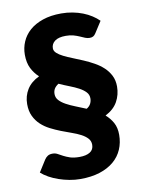

<svg xmlns="http://www.w3.org/2000/svg" viewBox="-88 -797 684 916"><g transform="rotate(-10 253.5 -339.0)"><path d="M417 -614Q411 -604.5 404.2 -600.8Q397.5 -597 387 -597Q376 -597 365 -601.5Q354 -606 341.2 -611.8Q328.5 -617.5 312.5 -622Q296.5 -626.5 276 -626.5Q240 -626.5 222.5 -613Q205 -599.5 205 -578.5Q205 -565.5 216.5 -555Q228 -544.5 247 -535Q266 -525.5 290.2 -516Q314.5 -506.5 340 -495.5Q365.5 -484.5 389.8 -471Q414 -457.5 433 -439.8Q452 -422 463.5 -399Q475 -376 475 -346.5Q475 -306.5 456.5 -273.2Q438 -240 397 -219Q418.5 -200.5 431.8 -176.2Q445 -152 445 -118Q445 -79.5 431 -47Q417 -14.5 389.2 9Q361.5 32.5 320.8 45.5Q280 58.5 227 58.5Q200.5 58.5 174 53.5Q147.5 48.5 122.8 40Q98 31.5 77 19.8Q56 8 41 -5.5L77 -62.5Q83.5 -72.5 92.5 -78.2Q101.5 -84 116 -84Q129.5 -84 140.2 -78Q151 -72 164.2 -65Q177.5 -58 195.2 -52Q213 -46 241 -46Q273.5 -46 291.8 -57.8Q310 -69.5 310 -93Q310 -111.5 298.2 -124.2Q286.5 -137 267.5 -147Q248.5 -157 224 -165.5Q199.5 -174 174 -184Q148.5 -194 124 -206.5Q99.5 -219 80.5 -236.8Q61.5 -254.5 49.8 -279Q38 -303.5 38 -337.5Q38 -376.5 57.5 -408Q77 -439.5 117 -458.5Q95 -478.5 81.5 -505.5Q68 -532.5 68 -571.5Q68 -604.5 80.8 -634.2Q93.5 -664 119 -686.5Q144.5 -709 183 -722.2Q221.5 -735.5 273 -735.5Q301 -735.5 327.2 -730.5Q353.5 -725.5 376.5 -716.5Q399.5 -707.5 418.5 -695.2Q437.5 -683 452 -668.5ZM175 -362Q175 -344.5 187 -331.5Q199 -318.5 218.5 -307.8Q238 -297 263 -287.2Q288 -277.5 314 -266.5Q328 -275 334 -287Q340 -299 340 -312.5Q340 -330.5 328 -343.2Q316 -356 296.5 -366.5Q277 -377 252.2 -386.5Q227.5 -396 202 -407.5Q187.5 -398 181.2 -387.2Q175 -376.5 175 -362Z"/></g></svg>

Font: LatoHex
Style: Regular
Weight: 900
Designer: Lukasz Dziedzic
Foundry: tyPoland Lukasz Dziedzic
Version: Version 1.104; Western+Polish opensource